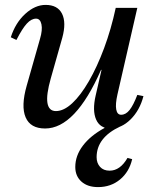

<svg xmlns="http://www.w3.org/2000/svg" viewBox="-20 -512 629 783"><path d="M164 12Q104 12 84.5 -33.5Q65 -79 89 -163L143 -353Q154 -390 149 -413Q144 -436 127 -436Q108 -436 89.5 -416Q71 -396 47 -349L24 -360Q43 -419 83 -455.5Q123 -492 166 -492Q215 -492 233 -456Q251 -420 234 -358L187 -192Q168 -125 173.5 -92Q179 -59 208 -59Q240 -59 274.5 -91Q309 -123 342.5 -181Q376 -239 404.5 -315.5Q433 -392 452 -480H498L429 -227H392Q287 12 164 12ZM431 12Q388 12 372 -24.5Q356 -61 370 -122L452 -480H540L459 -127Q450 -87 454 -65.5Q458 -44 474 -44Q493 -44 508.5 -63.5Q524 -83 540 -125L565 -120Q550 -62 512.5 -25Q475 12 431 12ZM380 251Q337 251 312 228.5Q287 206 287 169Q287 123 318 82Q349 41 406 10V-20H470V4Q374 49 374 129Q374 153 388 168.5Q402 184 427 184Q470 184 500 132L519 137Q507 189 469.5 220Q432 251 380 251Z"/></svg>

Font: Platypi Light
Style: Italic
Weight: 300
Italic angle: -13°
Designer: David Sargent
Foundry: Bolt Cutter Type
Version: Version 1.200